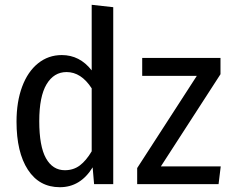

<svg xmlns="http://www.w3.org/2000/svg" viewBox="-20 -769 964 802"><path d="M453 -739V0H373L367 -70Q316 13 230 13Q144 13 96.5 -60Q49 -133 49 -261Q49 -344 72.5 -407Q96 -470 139 -504.5Q182 -539 238 -539Q313 -539 363 -475V-749ZM363 -137V-400Q319 -468 258 -468Q205 -468 174.5 -417Q144 -366 144 -263Q144 -158 172 -108Q200 -58 251 -58Q287 -58 313.5 -78Q340 -98 363 -137ZM901 -459 652 -74H902L893 0H553V-67L802 -452H574V-527H901Z"/></svg>

Font: Fira Sans Condensed
Style: Regular
Weight: 400
Width: 3
Designer: bBox Type GmbH & Carrois Corporate GbR & Edenspiekermann AG
Foundry: bBox Type GmbH & Carrois Corporate GbR & Edenspiekermann AG
Version: Version 4.301